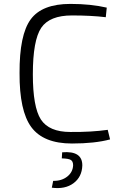

<svg xmlns="http://www.w3.org/2000/svg" viewBox="-20 -722 603 982"><path d="M543 -9Q465 12 348 12Q202 12 140 -72Q79 -155 80 -348Q79 -544 137 -623Q195 -702 340 -702Q444 -702 526 -683L521 -634Q446 -643 348 -643Q234 -643 191 -580Q148 -516 148 -342Q148 -175 189 -111Q231 -47 340 -47Q447 -46 531 -58ZM298 57Q402 48 401 125Q399 183 356 215Q313 247 245 238L252 203Q295 204 324 181Q352 159 354 124Q354 103 342 96Q331 89 296 88Z"/></svg>

Font: Taylor Sans Light
Style: Regular
Weight: 300
Italic angle: -8°
Designer: Natanael Gama
Version: Version 1.001 September 8, 2015